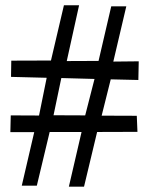

<svg xmlns="http://www.w3.org/2000/svg" viewBox="-20 -705 570 723"><path d="M181.6 -271 210.9 -411.1 335.9 -407.7 300.8 -270.5ZM351.1 -475.6 231.4 -475.1 277.8 -685.1H220.7L171.9 -477.1L22.5 -476.6L21.5 -415.5L155.8 -412.1L127 -270L20.5 -270.5L19 -207.5H108.9L62 -5.9H118.7L167 -208H287.1L239.3 -2H296.4L345.7 -208L497.6 -208.5L495.1 -269L362.8 -269.5L397 -406.2L501 -403.8L502.4 -474.1L406.7 -473.1L455.6 -681.2H398.9Z"/></svg>

Font: Dehalvi Khush Khat
Style: Regular
Weight: 400
Version: Version 002.500